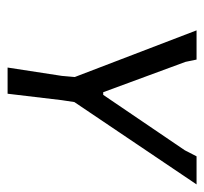

<svg xmlns="http://www.w3.org/2000/svg" viewBox="-36 -502 538 506"><g transform="rotate(90 233.0 -249.0)"><path d="M249 -176 244 -143 227 0H158L180 -143L183 -177L60 -498H137L143 -469L223 -252H230L376 -467L392 -498H466Z"/></g></svg>

Font: Alegreya Sans SC
Style: Italic
Weight: 400
Italic angle: -7°
Designer: Juan Pablo del Peral
Foundry: Huerta Tipografica
Version: Version 2.008; ttfautohint (v1.6)